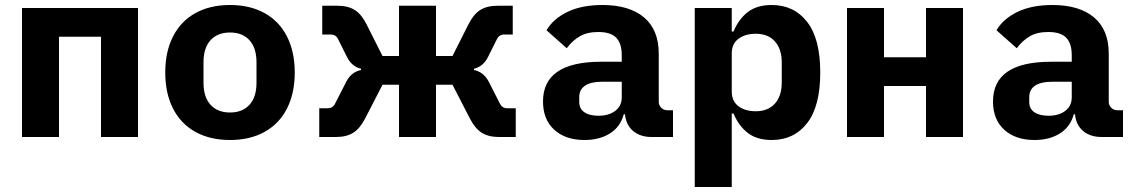

<svg xmlns="http://www.w3.org/2000/svg" viewBox="-20 -548 4540 768"><path d="M68 -516H532V0H384V-401H216V0H68Z M641 -258Q641 -341 672 -402Q703 -463 761.5 -495.5Q820 -528 900 -528Q980 -528 1038.5 -495.5Q1097 -463 1128 -402Q1159 -341 1159 -258Q1159 -175 1128 -114Q1097 -53 1038.5 -20.5Q980 12 900 12Q820 12 761.5 -20.5Q703 -53 672 -114Q641 -175 641 -258ZM1006 -217V-299Q1006 -356 978 -387Q950 -418 900 -418Q850 -418 822 -387Q794 -356 794 -299V-217Q794 -160 822 -129Q850 -98 900 -98Q950 -98 978 -129Q1006 -160 1006 -217Z M1291 -115Q1311 -115 1320 -133L1366 -223Q1386 -260 1424 -268V-273Q1387 -282 1368 -320L1332 -392Q1323 -410 1303 -410H1269V-525H1330Q1372 -525 1399 -508Q1426 -491 1446 -451L1510 -324H1576V-525H1724V-324H1790L1854 -451Q1874 -491 1901 -508Q1928 -525 1970 -525H2031V-410H1997Q1977 -410 1968 -392L1932 -320Q1913 -282 1876 -273V-268Q1914 -260 1934 -223L1980 -133Q1989 -115 2009 -115H2043V0H1976Q1934 0 1907 -17Q1880 -34 1859 -75L1790 -209H1724V0H1576V-209H1510L1441 -75Q1420 -34 1393 -17Q1366 0 1324 0H1257V-115Z M2587 0Q2541 0 2512.5 -24Q2484 -48 2480 -91H2475Q2462 -41 2420 -14.5Q2378 12 2318 12Q2242 12 2197 -29Q2152 -70 2152 -142Q2152 -301 2384 -301H2467V-327Q2467 -374 2445 -397Q2423 -420 2373 -420Q2329 -420 2299.5 -403Q2270 -386 2247 -355L2166 -427Q2193 -473 2250 -500.5Q2307 -528 2390 -528Q2497 -528 2556 -478.5Q2615 -429 2615 -333V-141Q2615 -127 2625 -117Q2635 -107 2649 -107H2672V0ZM2467 -159V-221H2388Q2344 -221 2320.5 -205.5Q2297 -190 2297 -160V-140Q2297 -113 2317.5 -99Q2338 -85 2374 -85Q2415 -85 2441 -104.5Q2467 -124 2467 -159Z M2759 -516H2907V-422H2914Q2935 -472 2971.5 -500Q3008 -528 3067 -528Q3156 -528 3208.5 -460.5Q3261 -393 3261 -258Q3261 -123 3208.5 -55.5Q3156 12 3067 12Q3008 12 2971.5 -16Q2935 -44 2914 -94H2907V200H2759ZM3107 -218V-298Q3107 -352 3079.5 -382.5Q3052 -413 3003 -413Q2961 -413 2934 -393Q2907 -373 2907 -334V-182Q2907 -143 2934 -123Q2961 -103 3003 -103Q3052 -103 3079.5 -133.5Q3107 -164 3107 -218Z M3368 -516H3516V-319H3684V-516H3832V0H3684V-204H3516V0H3368Z M4387 0Q4341 0 4312.5 -24Q4284 -48 4280 -91H4275Q4262 -41 4220 -14.5Q4178 12 4118 12Q4042 12 3997 -29Q3952 -70 3952 -142Q3952 -301 4184 -301H4267V-327Q4267 -374 4245 -397Q4223 -420 4173 -420Q4129 -420 4099.5 -403Q4070 -386 4047 -355L3966 -427Q3993 -473 4050 -500.5Q4107 -528 4190 -528Q4297 -528 4356 -478.5Q4415 -429 4415 -333V-141Q4415 -127 4425 -117Q4435 -107 4449 -107H4472V0ZM4267 -159V-221H4188Q4144 -221 4120.5 -205.5Q4097 -190 4097 -160V-140Q4097 -113 4117.5 -99Q4138 -85 4174 -85Q4215 -85 4241 -104.5Q4267 -124 4267 -159Z"/></svg>

Font: iA Writer Duo V
Style: Regular
Weight: 400
Designer: Mike Abbink, Paul van der Laan, Pieter van Rosmalen, Oliver Reichenstein
Foundry: Information Architects Inc.
Version: Version 2.000